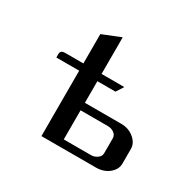

<svg xmlns="http://www.w3.org/2000/svg" viewBox="-111 -591 727 714"><g transform="rotate(30 253.0 -234.5)"><path d="M47.9 -280.8V-295.9Q47.9 -312 66.9 -312H146V-438L224.1 -469.2V-312H321.8L301.8 -280.8H224.1V-188H379.9Q412.6 -188 435.1 -168.9Q458 -149.9 458 -125V-62Q458 -36.6 435.1 -18.1Q412.6 0 379.9 0H146V-280.8ZM224.1 -30.8H340.8Q356.4 -30.8 368.2 -40Q379.9 -47.9 379.9 -62V-125Q379.9 -138.7 368.7 -147Q356.9 -155.8 340.8 -155.8H224.1Z"/></g></svg>

Font: Hhenum
Style: Regular
Weight: 400
Designer: T. Christopher White
Version: Version 1.0